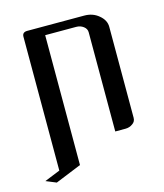

<svg xmlns="http://www.w3.org/2000/svg" viewBox="-101 -507 599 701"><g transform="rotate(-15 198.5 -156.5)"><path d="M-11.2 108.9 47.9 85V-420.9Q47.9 -438 66.9 -438H282.2Q314.5 -438 336.9 -418.9Q359.9 -399.9 359.9 -375V-30.8Q359.9 -16.6 348.1 -8.8Q336.4 0 320.8 0H282.2V-375Q282.2 -388.2 270.5 -397Q258.8 -405.8 243.2 -405.8H126V85L27.8 125Z"/></g></svg>

Font: Hhenum
Style: Regular
Weight: 400
Designer: T. Christopher White
Version: Version 1.0